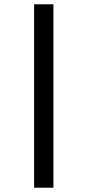

<svg xmlns="http://www.w3.org/2000/svg" viewBox="-20 -719 401 895"><path d="M139 156V-699H229V156Z"/></svg>

Font: Faustina Light
Style: Bold Italic
Weight: 700
Italic angle: -8°
Version: Version 1.200